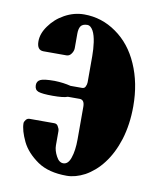

<svg xmlns="http://www.w3.org/2000/svg" viewBox="-78 -729 676 805"><g transform="rotate(10 260.0 -326.5)"><path d="M44 -173Q44 -179 51 -188Q57 -195 66 -195H171Q182 -195 187 -186Q190 -181 192 -176Q194 -171 194 -165V-105Q194 -83 207 -59Q219 -36 237 -36Q258 -36 268 -66Q279 -97 279 -146V-284Q279 -314 258 -314H208Q191 -307 144 -307Q100 -307 83 -313Q67 -319 67 -339Q67 -356 82 -363Q96 -370 142 -370Q180 -369 211 -361H260Q270 -361 274 -369Q279 -379 279 -388V-499Q279 -514 278 -529Q277 -544 275 -558Q273 -572 269.5 -584.5Q266 -597 261 -606Q250 -625 237 -625Q216 -625 208 -613Q201 -602 201 -581V-520Q201 -507 192 -495Q184 -484 172 -484H74Q46 -484 46 -522Q46 -555 70 -588Q82 -605 97.5 -619Q113 -633 133 -644Q173 -666 216 -666Q291 -666 353 -622Q416 -578 450 -500Q485 -421 485 -322Q485 -245 465 -180Q445 -117 411 -73Q395 -52 376 -35.5Q357 -19 337 -8Q297 13 260 13Q183 13 136 -19Q87 -53 66 -96Q44 -142 44 -173Z"/></g></svg>

Font: Shafarik
Style: Regular
Weight: 400
Version: Version 1.001; ttfautohint (v1.8.4.7-5d5b)